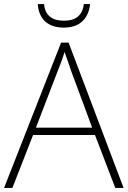

<svg xmlns="http://www.w3.org/2000/svg" viewBox="-20 -926 630 946"><path d="M548 0 448 -261H143L41 0H0L281 -716H318L589 0ZM330 -578Q325 -595 316 -619.5Q307 -644 298 -670Q291 -646 282 -621.5Q273 -597 265 -578L157 -297H434ZM424 -906Q418 -851 385 -820.5Q352 -790 294 -790Q236 -790 203 -820Q170 -850 166 -906H197Q205 -824 295 -824Q341 -824 365 -845.5Q389 -867 393 -906Z"/></svg>

Font: Noto Sans Lao UI ExtLt
Style: Regular
Weight: 200
Designer: Monotype Design Team
Foundry: Monotype Imaging Inc.
Version: Version 2.000; ttfautohint (v1.8.4.7-5d5b)